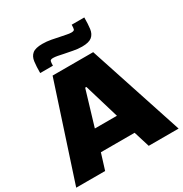

<svg xmlns="http://www.w3.org/2000/svg" viewBox="-204 -1060 1155 1213"><g transform="rotate(-30 374.0 -453.0)"><path d="M1 0 226 -688H522L748 0H530L494 -116H248L212 0ZM290 -265H451L375 -519H366ZM166 -741Q166 -789 170.5 -823.5Q175 -858 197 -876Q219 -894 270 -894Q301 -894 333 -888Q365 -882 392 -876Q414 -872 432.5 -868Q451 -864 465 -864Q485 -864 488 -873.5Q491 -883 491 -906H583Q583 -858 578.5 -824Q574 -790 552 -771.5Q530 -753 480 -753Q448 -753 416.5 -759.5Q385 -766 357 -771Q335 -776 316 -779.5Q297 -783 284 -783Q265 -783 262 -773.5Q259 -764 259 -741Z"/></g></svg>

Font: Saira SemiExpanded ExtraBold
Style: Regular
Weight: 800
Width: 6
Designer: Hector Gatti with collaboration of the Omnibus-Type team
Foundry: Omnibus-Type
Version: Version 1.101